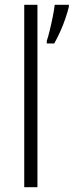

<svg xmlns="http://www.w3.org/2000/svg" viewBox="-20 -780 307 800"><path d="M136 0H81V-760H136ZM267 -752Q262 -731 252.5 -703Q243 -675 230.5 -647.5Q218 -620 206 -599H175V-610Q180 -624 187 -652.5Q194 -681 200 -711Q206 -741 208 -760H267Z"/></svg>

Font: Noto Sans Myanmar SemiCondensed Light
Style: Regular
Weight: 300
Width: 4
Designer: Monotype Design Team
Foundry: Monotype Imaging Inc.
Version: Version 2.107; ttfautohint (v1.8.4.7-5d5b)